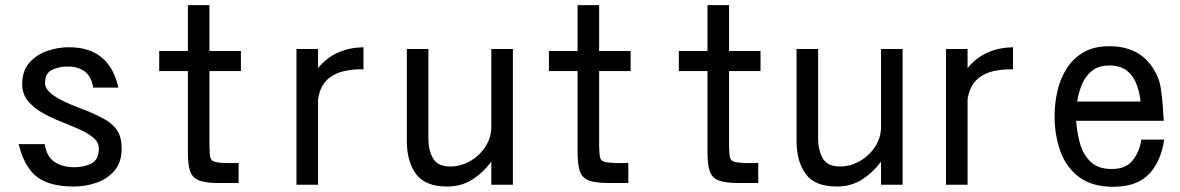

<svg xmlns="http://www.w3.org/2000/svg" viewBox="-20 -715 4540 739"><path d="M263.7 2.9Q171.9 2.9 123 -33.7Q74.2 -70.3 51.8 -160.2H152.3Q159.2 -112.3 189.9 -91.8Q220.7 -71.3 266.6 -71.3Q303.7 -71.3 332 -85.9Q360.4 -100.6 360.4 -142.6Q360.4 -168 338.9 -185.5Q317.4 -203.1 284.2 -217.8Q251 -232.4 212.9 -247.6Q174.8 -262.7 141.6 -281.7Q108.4 -300.8 86.9 -327.1Q65.4 -353.5 65.4 -391.6Q65.4 -441.4 92.3 -472.7Q119.1 -503.9 160.6 -518.6Q202.1 -533.2 245.1 -533.2Q401.4 -533.2 435.5 -377.9H338.9Q332 -419.9 306.6 -439.5Q281.2 -459 240.2 -459Q208 -459 180.7 -446.3Q153.3 -433.6 153.3 -395.5Q153.3 -375 173.8 -357.4Q194.3 -339.8 224.1 -325.7Q253.9 -311.5 281.2 -301.3Q308.6 -291 322.3 -285.2Q357.4 -270.5 386.2 -253.9Q415 -237.3 431.6 -211.9Q448.2 -186.5 448.2 -142.6Q448.2 -90.8 420.9 -58.6Q393.6 -26.4 351.6 -11.7Q309.6 2.9 263.7 2.9Z M819.3 -10.7Q771.5 -10.7 746.1 -20.5Q720.7 -30.3 711.9 -55.7Q703.1 -81.1 703.1 -128.9V-441.4H592.8V-518.6H703.1V-695.3H786.1V-518.6H907.2V-441.4H786.1V-150.4Q786.1 -141.6 787.6 -122.1Q789.1 -102.5 796.9 -96.7Q805.7 -90.8 826.7 -88.9Q847.7 -86.9 868.7 -87.4Q889.6 -87.9 898.4 -87.9V-10.7Z M1121.1 -3.9V-526.4H1204.1V-453.1Q1238.3 -494.1 1282.2 -513.2Q1326.2 -532.2 1378.9 -533.2V-448.2H1368.2Q1335.9 -448.2 1304.7 -441.4Q1273.4 -434.6 1249 -416.5Q1224.6 -398.4 1211.9 -365.2Q1210 -358.4 1207 -347.2Q1204.1 -335.9 1204.1 -329.1V-3.9Z M1701.2 2.9Q1616.2 2.9 1581.1 -45.4Q1545.9 -93.8 1545.9 -172.9V-526.4H1628.9V-180.7Q1628.9 -137.7 1646.5 -106Q1664.1 -74.2 1712.9 -74.2Q1753.9 -74.2 1790 -95.2Q1826.2 -116.2 1848.6 -150.9Q1871.1 -185.5 1871.1 -227.5V-526.4H1954.1V-3.9H1871.1V-92.8Q1839.8 -50.8 1797.9 -23.9Q1755.9 2.9 1701.2 2.9Z M2319.3 -10.7Q2271.5 -10.7 2246.1 -20.5Q2220.7 -30.3 2211.9 -55.7Q2203.1 -81.1 2203.1 -128.9V-441.4H2092.8V-518.6H2203.1V-695.3H2286.1V-518.6H2407.2V-441.4H2286.1V-150.4Q2286.1 -141.6 2287.6 -122.1Q2289.1 -102.5 2296.9 -96.7Q2305.7 -90.8 2326.7 -88.9Q2347.7 -86.9 2368.7 -87.4Q2389.6 -87.9 2398.4 -87.9V-10.7Z M2819.3 -10.7Q2771.5 -10.7 2746.1 -20.5Q2720.7 -30.3 2711.9 -55.7Q2703.1 -81.1 2703.1 -128.9V-441.4H2592.8V-518.6H2703.1V-695.3H2786.1V-518.6H2907.2V-441.4H2786.1V-150.4Q2786.1 -141.6 2787.6 -122.1Q2789.1 -102.5 2796.9 -96.7Q2805.7 -90.8 2826.7 -88.9Q2847.7 -86.9 2868.7 -87.4Q2889.6 -87.9 2898.4 -87.9V-10.7Z M3201.2 2.9Q3116.2 2.9 3081.1 -45.4Q3045.9 -93.8 3045.9 -172.9V-526.4H3128.9V-180.7Q3128.9 -137.7 3146.5 -106Q3164.1 -74.2 3212.9 -74.2Q3253.9 -74.2 3290 -95.2Q3326.2 -116.2 3348.6 -150.9Q3371.1 -185.5 3371.1 -227.5V-526.4H3454.1V-3.9H3371.1V-92.8Q3339.8 -50.8 3297.9 -23.9Q3255.9 2.9 3201.2 2.9Z M3621.1 -3.9V-526.4H3704.1V-453.1Q3738.3 -494.1 3782.2 -513.2Q3826.2 -532.2 3878.9 -533.2V-448.2H3868.2Q3835.9 -448.2 3804.7 -441.4Q3773.4 -434.6 3749 -416.5Q3724.6 -398.4 3711.9 -365.2Q3710 -358.4 3707 -347.2Q3704.1 -335.9 3704.1 -329.1V-3.9Z M4264.6 3.9Q4183.6 3.9 4133.8 -33.2Q4084 -70.3 4061.5 -132.3Q4039.1 -194.3 4039.1 -267.6Q4039.1 -318.4 4050.3 -366.2Q4061.5 -414.1 4086.4 -452.6Q4111.3 -491.2 4151.4 -514.2Q4191.4 -537.1 4250 -537.1Q4313.5 -537.1 4359.4 -510.3Q4405.3 -483.4 4432.6 -425.8Q4443.4 -405.3 4448.2 -372.6Q4453.1 -339.8 4455.6 -306.6Q4458 -273.4 4459 -250H4122.1Q4125 -206.1 4136.7 -163.6Q4148.4 -121.1 4177.2 -92.8Q4206.1 -64.5 4258.8 -64.5Q4312.5 -64.5 4338.9 -96.7Q4365.2 -128.9 4373 -177.7H4460.9Q4448.2 -91.8 4401.4 -43.9Q4354.5 3.9 4264.6 3.9ZM4126 -324.2H4370.1Q4366.2 -360.4 4354 -392.1Q4341.8 -423.8 4316.9 -443.4Q4292 -462.9 4250 -462.9Q4209 -462.9 4183.6 -442.9Q4158.2 -422.9 4145 -391.6Q4131.8 -360.4 4126 -324.2Z"/></svg>

Font: Kosugi
Style: Regular
Weight: 400
Version: Version 4.002